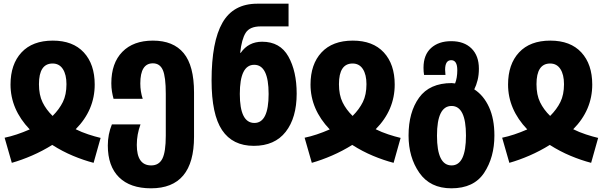

<svg xmlns="http://www.w3.org/2000/svg" viewBox="-20 -780 3266 1040"><path d="M44 102Q97 87 153.5 62.5Q210 38 263 5Q318 40 375.5 64Q433 88 487 102L525 -33Q495 -40 458.5 -52Q422 -64 390 -80Q493 -184 493 -322Q493 -432 434 -496Q375 -560 266 -560Q156 -560 96.5 -496Q37 -432 37 -322Q37 -188 141 -79Q68 -47 5 -34ZM265 -152Q230 -186 210.5 -226Q191 -266 191 -324Q191 -436 265 -436Q301 -436 320.5 -406Q340 -376 340 -324Q340 -267 320.5 -227.5Q301 -188 265 -152Z M798 240Q1031 240 1031 -39V-279Q1031 -424 975 -492Q919 -560 808 -560Q702 -560 642.5 -499Q583 -438 583 -329Q583 -305 586.5 -284Q590 -263 595 -245H753Q740 -284 740 -328Q740 -437 808 -437Q846 -437 862 -400.5Q878 -364 878 -272V-45Q878 43 859.5 79.5Q841 116 799 116Q721 116 721 5Q721 -52 741 -106H586Q564 -52 564 8Q564 120 624.5 180Q685 240 798 240Z M1355 10Q1468 10 1527.5 -66Q1587 -142 1587 -273Q1587 -394 1542 -474Q1497 -554 1400 -554Q1326 -554 1284 -494H1281Q1289 -568 1311 -602.5Q1333 -637 1392 -637H1543V-760H1374Q1244 -760 1185 -657Q1126 -554 1126 -344Q1126 -160 1183 -75Q1240 10 1355 10ZM1358 -114Q1279 -114 1279 -271Q1279 -429 1357 -429Q1435 -429 1435 -271Q1435 -114 1358 -114Z M1669 102Q1722 87 1778.5 62.5Q1835 38 1888 5Q1943 40 2000.5 64Q2058 88 2112 102L2150 -33Q2120 -40 2083.5 -52Q2047 -64 2015 -80Q2118 -184 2118 -322Q2118 -432 2059 -496Q2000 -560 1891 -560Q1781 -560 1721.5 -496Q1662 -432 1662 -322Q1662 -188 1766 -79Q1693 -47 1630 -34ZM1890 -152Q1855 -186 1835.5 -226Q1816 -266 1816 -324Q1816 -436 1890 -436Q1926 -436 1945.5 -406Q1965 -376 1965 -324Q1965 -267 1945.5 -227.5Q1926 -188 1890 -152Z M2425 240Q2547 240 2602.5 156Q2658 72 2658 -46Q2658 -136 2629 -199.5Q2600 -263 2549 -296Q2560 -318 2567 -346Q2574 -374 2574 -408Q2574 -478 2534 -517.5Q2494 -557 2424 -557Q2356 -557 2315 -520Q2274 -483 2274 -413Q2274 -392 2277 -374H2393Q2391 -392 2391 -402Q2391 -454 2424 -454Q2457 -454 2457 -400Q2457 -358 2445 -328Q2433 -330 2427 -330Q2307 -330 2250 -251Q2193 -172 2193 -46Q2193 72 2251.5 156Q2310 240 2425 240ZM2426 116Q2347 116 2347 -45Q2347 -206 2426 -206Q2504 -206 2504 -46Q2504 116 2426 116Z M2739 102Q2792 87 2848.5 62.5Q2905 38 2958 5Q3013 40 3070.5 64Q3128 88 3182 102L3220 -33Q3190 -40 3153.5 -52Q3117 -64 3085 -80Q3188 -184 3188 -322Q3188 -432 3129 -496Q3070 -560 2961 -560Q2851 -560 2791.5 -496Q2732 -432 2732 -322Q2732 -188 2836 -79Q2763 -47 2700 -34ZM2960 -152Q2925 -186 2905.5 -226Q2886 -266 2886 -324Q2886 -436 2960 -436Q2996 -436 3015.5 -406Q3035 -376 3035 -324Q3035 -267 3015.5 -227.5Q2996 -188 2960 -152Z"/></svg>

Font: Noto Sans Georgian Condensed Extra
Style: Regular
Weight: 800
Width: 3
Designer: Monotype Design Team
Foundry: Monotype Imaging Inc.
Version: Version 1.901